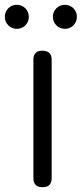

<svg xmlns="http://www.w3.org/2000/svg" viewBox="-67 -779 340 799"><path d="M72 -37C72 -12 85 0 110 0C135 0 148 -12 148 -37V-531C148 -556 134 -568 109 -568C85 -568 72 -556 72 -531ZM-47 -709C-47 -681 -25 -659 3 -659C31 -659 53 -681 53 -709C53 -737 31 -759 3 -759C-25 -759 -47 -737 -47 -709ZM153 -709C153 -681 175 -659 203 -659C231 -659 253 -681 253 -709C253 -737 231 -759 203 -759C175 -759 153 -737 153 -709Z"/></svg>

Font: Numismatica Pro
Style: Regular
Weight: 400
Designer: Chris Hopkins
Foundry: Edward C. D. Hopkins
Version: Version 2.19D